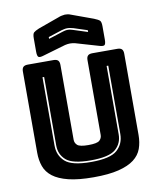

<svg xmlns="http://www.w3.org/2000/svg" viewBox="-104 -1057 953 1153"><g transform="rotate(-10 373.0 -481.0)"><path d="M682 -189Q682 -143 668.5 -105.5Q655 -68 620.5 -41.5Q586 -15 526 0Q466 15 373 15Q280 15 220 0Q160 -15 125.5 -41.5Q91 -68 77.5 -105.5Q64 -143 64 -189V-684Q64 -703 72.5 -711.5Q81 -720 100 -720H257Q276 -720 284.5 -711.5Q293 -703 293 -684V-228Q293 -208 308 -194.5Q323 -181 375 -181Q428 -181 443 -194.5Q458 -208 458 -228V-684Q458 -703 466.5 -711.5Q475 -720 494 -720H646Q665 -720 673.5 -711.5Q682 -703 682 -684ZM174 -630V-213Q174 -153 215.5 -115.5Q257 -78 374 -78Q491 -78 533 -115.5Q575 -153 575 -213V-630H565V-213Q565 -157 525 -122.5Q485 -88 374 -88Q263 -88 223.5 -122.5Q184 -157 184 -213V-630ZM341 -797 204 -757Q179 -749 171 -755Q163 -761 163 -788V-869Q163 -896 171.5 -904Q180 -912 204 -922L332 -968Q341 -972 351.5 -974Q362 -976 371 -977Q380 -977 388 -976Q396 -975 403 -972L540 -922Q565 -912 573.5 -904Q582 -896 582 -869V-788Q582 -761 574 -755Q566 -749 540 -757L403 -797Q386 -801 372 -801Q358 -801 341 -797ZM491 -850V-861L408 -888Q399 -890 391 -892Q383 -894 372 -894Q361 -894 353 -892Q345 -890 336 -888L253 -861V-850L340 -878Q347 -880 354.5 -882Q362 -884 372 -884Q382 -884 389.5 -882Q397 -880 404 -878Z"/></g></svg>

Font: Bungee Inline
Style: Regular
Weight: 400
Version: Version 1.000;PS 1.0;hotconv 1.0.72;makeotf.lib2.5.5900